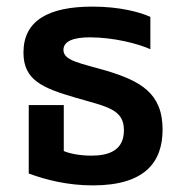

<svg xmlns="http://www.w3.org/2000/svg" viewBox="-20 -549 552 581"><path d="M261 12C419 12 472 -59 472 -157C472 -268 404 -304 302 -335C223 -358 172 -365 172 -398C172 -426 206 -436 252 -436C326 -436 400 -416 435 -400V-498C404 -512 343 -529 260 -529C127 -529 51 -487 51 -390C51 -307 107 -283 210 -253C303 -226 355 -219 355 -155C355 -94 310 -78 256 -78C223 -78 191 -84 173 -92V-231H67V-24C118 -5 184 12 261 12Z"/></svg>

Font: Noto Sans Thai UI SemCond SemBd
Style: Regular
Weight: 600
Width: 4
Designer: Monotype Design Team
Foundry: Monotype Imaging Inc.
Version: Version 2.000